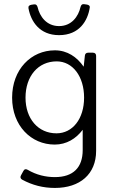

<svg xmlns="http://www.w3.org/2000/svg" viewBox="-20 -720 571 951"><path d="M272.5 -545.9C373 -545.9 415 -617.2 424.8 -683.6C425.8 -690.4 420.9 -695.3 411.1 -697.3L397.5 -699.2C387.7 -701.2 381.8 -696.3 378.9 -685.5C368.2 -637.7 334 -590.8 272.5 -590.8C210.9 -590.8 176.8 -637.7 166 -685.5C163.1 -695.3 157.2 -700.2 147.5 -698.2L134.8 -696.3C125 -694.3 119.1 -689.5 121.1 -678.7C132.8 -614.3 175.8 -545.9 272.5 -545.9ZM400.4 -444.3 394.5 -389.6C361.3 -437.5 313.5 -470.7 252 -470.7C133.8 -470.7 40 -376 40 -236.3C40 -97.7 133.8 -3.9 251 -3.9C309.6 -3.9 356.4 -33.2 389.6 -77.1V23.4C389.6 109.4 342.8 157.2 252 157.2C206.1 157.2 160.2 146.5 117.2 121.1C108.4 116.2 100.6 117.2 95.7 127L84 148.4C79.1 157.2 81.1 165 89.8 169.9C140.6 197.3 193.4 210.9 252 210.9C376 210.9 456.1 142.6 456.1 27.3V-443.4C456.1 -453.1 450.2 -459 440.4 -459H417C407.2 -459 401.4 -454.1 400.4 -444.3ZM259.8 -59.6C168.9 -59.6 106.4 -131.8 106.4 -236.3C106.4 -342.8 168.9 -416 260.7 -416C339.8 -416 396.5 -341.8 396.5 -236.3C396.5 -131.8 339.8 -59.6 259.8 -59.6Z"/></svg>

Font: Ed Sans Neue Light
Style: Regular
Weight: 300
Designer: Stephen Hutchings
Version: Version 1.004;PS 001.004;hotconv 1.0.88;makeotf.lib2.5.64775